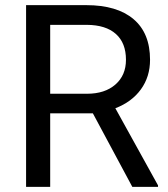

<svg xmlns="http://www.w3.org/2000/svg" viewBox="-20 -731 656 751"><path d="M343.3 -287.6H176.3V0H82V-710.9H317.4Q437.5 -710.9 502.2 -656.2Q566.9 -601.6 566.9 -497.1Q566.9 -430.7 531 -381.3Q495.1 -332 431.2 -307.6L598.1 -5.9V0H497.6ZM176.3 -364.3H320.3Q390.1 -364.3 431.4 -400.4Q472.7 -436.5 472.7 -497.1Q472.7 -563 433.3 -598.1Q394 -633.3 319.8 -633.8H176.3Z"/></svg>

Font: Vazir
Style: Regular
Weight: 400
Designer: Saber Rastikerdar
Foundry: Saber Rastikerdar
Version: Version 30.0.0